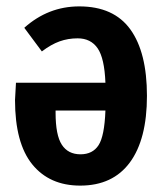

<svg xmlns="http://www.w3.org/2000/svg" viewBox="-20 -566 510 601"><path d="M440 -266Q440 -130 386.5 -57.5Q333 15 231 15Q135 15 81 -51.5Q27 -118 27 -253Q27 -259 30 -307H310Q307 -384 285.5 -415Q264 -446 223 -446Q193 -446 166.5 -436.5Q140 -427 111 -405L56 -479Q131 -546 228 -546Q336 -546 388 -474Q440 -402 440 -266ZM310 -220H154V-213Q154 -143 173.5 -113Q193 -83 232 -83Q270 -83 288.5 -111.5Q307 -140 310 -220Z"/></svg>

Font: Fira Sans Compressed SemiBold
Style: Regular
Weight: 600
Width: 1
Designer: bBox Type GmbH & Carrois Corporate GbR & Edenspiekermann AG
Foundry: bBox Type GmbH & Carrois Corporate GbR & Edenspiekermann AG
Version: Version 4.301